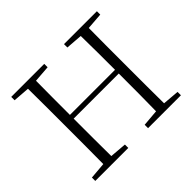

<svg xmlns="http://www.w3.org/2000/svg" viewBox="-160 -946 1168 1168"><g transform="rotate(-45 424.5 -361.5)"><path d="M510 -694 617 -686C619 -589 619 -491 619 -393H231C231 -491 231 -590 232 -686L340 -694V-723H56V-694L163 -686C164 -588 164 -489 164 -390V-333C164 -234 164 -135 163 -38L56 -29V0H340V-29L232 -38C231 -134 231 -234 231 -361H619C619 -234 619 -134 617 -38L510 -29V0H793V-29L686 -38C685 -136 685 -234 685 -333V-390C685 -489 685 -589 686 -686L793 -694V-723H510Z"/></g></svg>

Font: Noto Serif TC ExtraLight
Style: Regular
Weight: 200
Designer: Ryoko NISHIZUKA 西塚涼子 (kana & ideographs); Frank Grießhammer (Latin, Greek & Cyrillic); Wenlong ZHANG 张文龙 (bopomofo); San
Foundry: Adobe
Version: Version 2.001;hotconv 1.1.0;makeotfexe 2.6.0